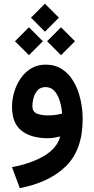

<svg xmlns="http://www.w3.org/2000/svg" viewBox="-20 -729 499 1014"><path d="M217.3 -709.5 291 -635.7 217.3 -561.5 143.6 -635.7ZM302.2 -585 376 -511.2 302.2 -437.5 228.5 -511.2ZM132.8 -585 206.5 -511.2 132.8 -437.5 59.1 -511.2ZM416.5 -99.1Q416.5 61 329.1 147.7Q241.7 234.4 84.5 264.6L43.5 153.8Q147.9 133.8 215.1 93Q282.2 52.2 297.9 -8.3Q282.7 -4.4 265.6 -1.7Q248.5 1 234.4 1Q143.6 1 93.5 -38.8Q43.5 -78.6 43.5 -165.5Q43.5 -203.6 54.9 -242.7Q66.4 -281.7 88.9 -314.7Q111.3 -347.7 144.5 -367.7Q177.7 -387.7 221.2 -387.7Q271.5 -387.7 308.3 -363.3Q345.2 -338.9 369.1 -297.4Q393.1 -255.9 404.8 -204.6Q416.5 -153.3 416.5 -99.1ZM233.9 -119.6Q254.9 -119.6 273.9 -122.3Q293 -125 308.1 -129.4Q305.2 -165.5 295.2 -197.3Q285.2 -229 267.1 -249Q249 -269 220.2 -269Q193.4 -269 178.2 -251.7Q163.1 -234.4 157 -211.2Q150.9 -188 150.9 -169.9Q150.9 -140.1 173.3 -129.9Q195.8 -119.6 233.9 -119.6Z"/></svg>

Font: Vazirmatn FD NL SemiBold
Style: Regular
Weight: 600
Designer: Saber Rastikerdar
Foundry: Saber Rastikerdar
Version: Version 33.003